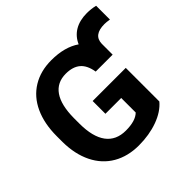

<svg xmlns="http://www.w3.org/2000/svg" viewBox="-192 -954 1147 1147"><g transform="rotate(-45 381.5 -380.5)"><path d="M626 -89.8Q586.4 -42.5 514.2 -16.4Q441.9 9.8 354 9.8Q261.7 9.8 192.1 -30.5Q122.6 -70.8 84.7 -147.5Q46.9 -224.1 45.9 -327.6V-376Q45.9 -482.4 81.8 -560.3Q117.7 -638.2 185.3 -679.4Q252.9 -720.7 343.8 -720.7Q456.1 -720.7 526.4 -671.9Q547.4 -719.7 589.8 -744.6Q632.3 -769.5 692.4 -769.5Q729 -769.5 763.2 -761.2V-644.5Q737.8 -648.9 721.2 -648.9Q628.4 -648.9 626.5 -577.1V-484.9H483.4Q473.6 -545.9 440.2 -574.2Q406.7 -602.5 348.1 -602.5Q273.4 -602.5 234.4 -546.4Q195.3 -490.2 194.8 -379.4V-334Q194.8 -222.2 237.3 -165Q279.8 -107.9 361.8 -107.9Q444.3 -107.9 479.5 -143.1V-265.6H346.2V-373.5H626Z"/></g></svg>

Font: Roboto
Style: Bold
Weight: 700
Designer: Google
Version: Version 2.134; 2016; ttfautohint (v1.6)